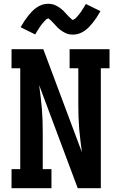

<svg xmlns="http://www.w3.org/2000/svg" viewBox="-20 -995 640 1015"><path d="M41 0V-101H87V-634H41V-735H209L413 -190Q409 -222 405 -253Q401 -284 398.5 -315.5Q396 -347 395 -378.5Q394 -410 394 -441V-634H348V-735H559V-634H513V0H391L187 -545Q191 -513 195 -482Q199 -451 201.5 -419.5Q204 -388 205 -356.5Q206 -325 206 -294V-101H252V0ZM366 -812Q361 -812 355.5 -812.5Q350 -813 345 -814Q340 -815 335.5 -816.5Q331 -818 326 -820.5Q321 -823 316.5 -825.5Q312 -828 308 -830.5Q304 -833 299.5 -836.5Q295 -840 291 -843.5Q287 -847 283.5 -850.5Q280 -854 277 -857.5Q274 -861 270.5 -864.5Q267 -868 263 -872.5Q259 -877 255 -881Q251 -885 248 -888Q245 -891 239.5 -894.5Q234 -898 234 -899Q234 -896 230.5 -895.5Q227 -895 224.5 -892.5Q222 -890 219 -887Q216 -884 214.5 -882.5Q213 -881 211.5 -879Q210 -877 208 -875Q206 -873 204.5 -871Q203 -869 201 -866.5Q199 -864 197 -861.5Q195 -859 193 -856Q191 -853 189 -850Q187 -847 185 -843.5Q183 -840 180.5 -836.5Q178 -833 175.5 -829Q173 -825 171 -821Q169 -817 166 -813L89 -851Q99 -869 109 -884Q119 -899 129 -911.5Q139 -924 149 -934.5Q159 -945 172.5 -954.5Q186 -964 201.5 -969.5Q217 -975 234 -975Q239 -975 244.5 -974.5Q250 -974 255 -973Q260 -972 264.5 -970.5Q269 -969 274 -966.5Q279 -964 283.5 -961.5Q288 -959 292 -956.5Q296 -954 300.5 -950.5Q305 -947 309 -943.5Q313 -940 316.5 -936.5Q320 -933 323 -929.5Q326 -926 329.5 -922.5Q333 -919 337 -914.5Q341 -910 345 -906.5Q349 -903 352 -899.5Q355 -896 360.5 -892.5Q366 -889 366 -888Q366 -891 369.5 -892Q373 -893 375.5 -895Q378 -897 381 -900Q384 -903 385.5 -904.5Q387 -906 388.5 -908Q390 -910 392 -912Q394 -914 395.5 -916Q397 -918 399 -920.5Q401 -923 403 -925.5Q405 -928 407 -931Q409 -934 411 -937Q413 -940 415 -943.5Q417 -947 419.5 -950.5Q422 -954 424.5 -958Q427 -962 429 -966Q431 -970 434 -974L511 -936Q501 -918 491 -903Q481 -888 471 -875.5Q461 -863 451 -852.5Q441 -842 427.5 -832.5Q414 -823 398.5 -817.5Q383 -812 366 -812Z"/></svg>

Font: Iosevka Etoile
Style: Bold
Weight: 700
Designer: Belleve Invis
Foundry: Belleve Invis
Version: Version 28.1.0; ttfautohint (v1.8.4)